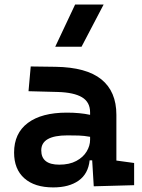

<svg xmlns="http://www.w3.org/2000/svg" viewBox="-20 -815 626 845"><path d="M214.4 9.8Q132.3 9.8 87.2 -30.3Q42 -70.3 42 -143.6Q42 -228.5 102.5 -273.9Q163.1 -319.3 273.9 -319.3Q332.5 -319.3 376.5 -309.6V-320.3Q376.5 -365.7 340.8 -387Q305.2 -408.2 234.4 -410.2L105.5 -413.6L115.2 -522.5L224.6 -521Q360.4 -519 426.3 -465.6Q492.2 -412.1 492.2 -309.6V-108.4L570.3 -97.7V0L392.6 4.9L385.7 -109.4H374.5Q368.2 -49.8 325.9 -20Q283.7 9.8 214.4 9.8ZM240.7 -90.3Q285.6 -90.3 315.9 -106.7Q346.2 -123 361.3 -148.2Q376.5 -173.3 376.5 -200.2V-212.9Q350.1 -217.8 326.4 -218.5Q302.7 -219.2 276.9 -219.2Q161.6 -219.2 161.6 -153.3Q161.6 -90.3 240.7 -90.3ZM223.1 -609.4 310.5 -794.9H436L338.9 -609.4Z"/></svg>

Font: Caskaydia Cove SemiBold
Style: Regular
Weight: 600
Monospace: yes
Designer: Aaron Bell
Foundry: Saja Typeworks
Version: Version 4.300; ttfautohint (v1.8.3)